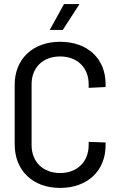

<svg xmlns="http://www.w3.org/2000/svg" viewBox="-20 -913 573 942"><path d="M275 9C409 9 498 -75 498 -200V-214L415 -217V-201C415 -119 358 -64 275 -64C191 -64 135 -119 135 -201V-500C135 -582 191 -636 275 -636C358 -636 415 -582 415 -500V-482L498 -486V-501C498 -626 409 -708 275 -708C141 -708 52 -624 52 -497V-205C52 -76 141 9 275 9ZM224 -766H288L370 -893H294Z"/></svg>

Font: Vanilla Cream Book
Style: Regular
Weight: 400
Designer: Jeremy Tribby, Jinavaṁso
Foundry: Tribby Type
Version: Version 1.422;Glyphs 3.1.2 (3151)